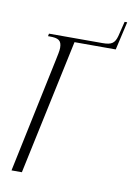

<svg xmlns="http://www.w3.org/2000/svg" viewBox="-75 -679 506 729"><g transform="rotate(10 178.0 -315.0)"><path d="M114 -442 21 0H61L172 -521H331L356 -630H346L332 -573C324 -544 312 -536 277 -536H71L69 -526H75C109 -526 122 -519 122 -490C122 -478 118 -462 114 -442Z"/></g></svg>

Font: Noto Serif Display ExtraCondensed ExtraLight
Style: Italic
Weight: 200
Width: 2
Italic angle: -12°
Designer: Monotype Design Team
Foundry: Monotype Imaging Inc.
Version: Version 2.009